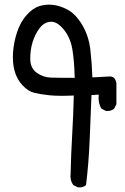

<svg xmlns="http://www.w3.org/2000/svg" viewBox="-20 -805 540 827"><path d="M315.4 2 295.9 -7.8Q280.3 -29.3 284.2 -58.6Q286.1 -143.6 291 -226.6Q295.9 -309.6 297.9 -393.6Q232.4 -390.6 194.3 -394.5Q156.2 -398.4 128.9 -404.8Q101.6 -411.1 77.1 -437.5Q52.7 -463.9 43 -499Q33.2 -534.2 36.1 -578.6Q39.1 -623 53.7 -667Q68.4 -710.9 94.7 -740.2Q121.1 -769.5 148.4 -778.3Q175.8 -787.1 206.5 -784.2Q237.3 -781.2 271.5 -763.2Q305.7 -745.1 334 -697.8Q362.3 -650.4 369.1 -591.3Q376 -532.2 377.9 -471.7L452.1 -475.6Q476.6 -476.6 481.4 -446.3V-356.4L471.7 -336.9Q458 -325.2 436.5 -327.1L417 -336.9Q401.4 -362.3 405.3 -397.5L374 -395.5Q370.1 -297.9 366.2 -201.2Q362.3 -104.5 350.6 -7.8Q336.9 3.9 315.4 2ZM301.8 -469.7Q299.8 -547.9 291 -596.2Q282.2 -644.5 253.9 -678.7Q225.6 -712.9 198.2 -711.4Q170.9 -710 150.9 -684.1Q130.9 -658.2 120.1 -622.6Q109.4 -586.9 110.4 -548.8Q111.3 -510.7 138.7 -491.2Q166 -471.7 200.2 -470.7Q234.4 -469.7 301.8 -469.7Z"/></svg>

Font: JasonHandwriting1
Style: Regular
Weight: 400
Version: Version 1.48.20